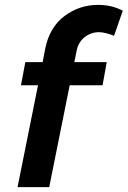

<svg xmlns="http://www.w3.org/2000/svg" viewBox="-20 -768 524 788"><path d="M295 -562 285 -513H418L401 -418H266L182 0H52L136 -418H66L84 -513H155L166 -570Q184 -657 245 -702.5Q306 -748 383 -748Q439 -748 484 -724L448 -621Q434 -627 416.5 -631.5Q399 -636 387 -636Q354 -636 328 -616Q302 -596 295 -562Z"/></svg>

Font: Gontserrat Medium
Style: Italic
Weight: 500
Italic angle: -11.3°
Designer: Julieta Ulanovsky
Foundry: Julieta Ulanovsky
Version: Version 6.001